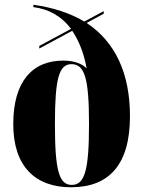

<svg xmlns="http://www.w3.org/2000/svg" viewBox="-20 -781 605 811"><path d="M280 10C442 10 529 -87 529 -290C529 -471 467 -604 346 -684L418 -723V-734L336 -690C278 -725 205 -749 121 -761V-751C184 -743 239 -714 280 -659L146 -587V-576L285 -651C312 -611 334 -559 346 -492C328 -511 295 -525 247 -525C116 -525 36 -436 36 -257C36 -78 129 10 280 10ZM283 0C229 0 212 -62 212 -257C212 -449 229 -510 282 -510C338 -510 356 -449 356 -257C356 -62 338 0 283 0Z"/></svg>

Font: Noto Serif Display Condensed Black
Style: Regular
Weight: 900
Width: 3
Designer: Monotype Design Team
Foundry: Monotype Imaging Inc.
Version: Version 2.009